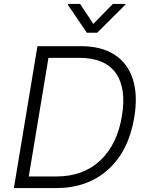

<svg xmlns="http://www.w3.org/2000/svg" viewBox="-20 -964 757 984"><path d="M266 0H51.1L171.9 -727.3H396Q499.3 -727.3 567.1 -683.6Q634.9 -639.9 661 -557.4Q687.1 -474.8 668 -361.9Q639.6 -190.7 534.4 -95.3Q429.3 0 266 0ZM127.5 -59.7H269.5Q407 -59.7 494 -141.9Q581 -224.1 604.8 -369.3Q628.6 -511.7 573.2 -589.7Q517.8 -667.6 386 -667.6H228.3ZM390.6 -943.9 458.1 -841.6 558.6 -943.9H622.5L621.4 -938.9L478 -796.2H425.1L328.1 -938.9L328.8 -943.9Z"/></svg>

Font: Karasuma Gothic
Style: Light Italic
Weight: 300
Italic angle: 9.39998°
Designer: Rasmus Andersson / Ryoko Nishizuka
Foundry: rsms
Version: Version 1.00